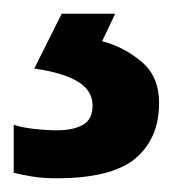

<svg xmlns="http://www.w3.org/2000/svg" viewBox="-24 -20 258 280"><path d="M208 130Q208 182 173.5 211Q139 240 58 240Q39 240 23.5 237.5Q8 235 -4 232V162Q8 166 26 168Q44 170 59 170Q83 170 97 162Q111 154 111 134Q111 112 89.5 99Q68 86 26 80L66 0H144L125 40Q158 49 183 70.5Q208 92 208 130Z"/></svg>

Font: Noto Sans Sundanese SemiBold
Style: Regular
Weight: 600
Version: Version 2.003